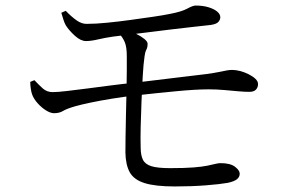

<svg xmlns="http://www.w3.org/2000/svg" viewBox="-20 -696 1040 692"><path d="M610 -24Q540 -24 501.5 -36Q463 -48 448 -74.5Q433 -101 432 -146Q432 -167 432.5 -203.5Q433 -240 434 -282.5Q435 -325 436 -367.5Q437 -410 437 -443.5Q437 -477 437 -494Q437 -527 429.5 -544.5Q422 -562 407 -578L427 -589Q451 -584 470 -574.5Q489 -565 500.5 -555.5Q512 -546 512 -538Q512 -525 507.5 -517Q503 -509 501 -493Q497 -466 494.5 -422.5Q492 -379 490 -330.5Q488 -282 487 -238Q486 -194 487 -165Q487 -137 495 -120.5Q503 -104 525.5 -97Q548 -90 593 -90Q645 -90 677 -92.5Q709 -95 728 -99Q747 -103 757 -105.5Q767 -108 775 -108Q810 -108 827 -95Q844 -82 844 -70Q844 -58 834 -50Q824 -42 801 -37Q773 -32 722 -28Q671 -24 610 -24ZM175 -288Q162 -288 146 -298Q130 -308 116 -323.5Q102 -339 96 -355Q93 -363 91 -376Q89 -389 89 -401L104 -407Q120 -390 134.5 -377Q149 -364 170 -364Q187 -364 221.5 -368Q256 -372 298 -377.5Q340 -383 382.5 -388.5Q425 -394 458 -397Q534 -406 606.5 -415Q679 -424 723 -429Q752 -433 769 -436.5Q786 -440 796.5 -442Q807 -444 817 -444Q830 -444 845.5 -440Q861 -436 876 -428.5Q891 -421 900.5 -412Q910 -403 910 -393Q910 -381 902.5 -373Q895 -365 879 -365Q862 -365 839 -367Q816 -369 788.5 -371.5Q761 -374 732 -374Q686 -374 613 -367Q540 -360 459 -351Q425 -347 384.5 -340.5Q344 -334 308 -326.5Q272 -319 251 -313Q220 -304 207 -296Q194 -288 175 -288ZM290 -548Q271 -548 250 -567Q229 -586 217 -605Q212 -614 208.5 -625.5Q205 -637 201 -650L217 -657Q236 -637 255.5 -623Q275 -609 294 -610Q324 -610 365 -614Q406 -618 449.5 -624Q493 -630 531 -635.5Q569 -641 593 -646Q635 -654 655 -665Q675 -676 685 -676Q711 -676 731 -670Q751 -664 762.5 -654.5Q774 -645 774 -634Q774 -625 767 -617Q760 -609 739 -606Q714 -603 675.5 -599Q637 -595 593.5 -589.5Q550 -584 509 -579Q468 -574 435.5 -570Q403 -566 387 -564Q359 -560 333.5 -554Q308 -548 290 -548Z"/></svg>

Font: Noto Serif JP
Style: Regular
Weight: 400
Designer: Ryoko NISHIZUKA  (kana & ideographs); Frank Grießhammer (Latin, Greek & Cyrillic); Wenlong ZHANG  (bopomofo); Sandoll Co
Foundry: Adobe
Version: Version 2.003-H1;hotconv 1.1.1;makeotfexe 2.6.0